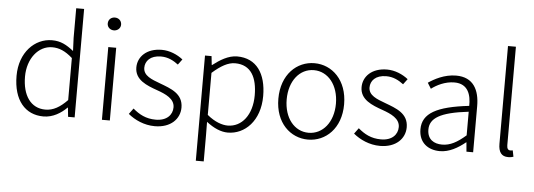

<svg xmlns="http://www.w3.org/2000/svg" viewBox="-59 -979 3898 1402"><g transform="rotate(5 1889.5 -278.5)"><path d="M277 13C346 13 405 -24 448 -67H450L457 0H505V-795H447V-578L451 -482C399 -523 356 -547 292 -547C166 -547 56 -438 56 -266C56 -87 143 13 277 13ZM287 -38C179 -38 118 -128 118 -266C118 -397 196 -496 298 -496C348 -496 393 -478 447 -430V-122C394 -67 344 -38 287 -38Z M705 0H763V-533H705ZM735 -658C761 -658 784 -677 784 -704C784 -734 761 -752 735 -752C708 -752 686 -734 686 -704C686 -677 708 -658 735 -658Z M1093 13C1211 13 1276 -57 1276 -139C1276 -242 1186 -271 1104 -302C1042 -325 980 -347 980 -406C980 -454 1016 -498 1095 -498C1147 -498 1186 -477 1222 -450L1252 -490C1212 -522 1155 -547 1097 -547C985 -547 922 -481 922 -403C922 -311 1010 -278 1089 -250C1151 -228 1218 -199 1218 -136C1218 -81 1177 -35 1096 -35C1023 -35 974 -63 928 -102L897 -60C945 -20 1015 13 1093 13Z M1414 238H1472V46L1471 -52C1525 -10 1578 13 1628 13C1753 13 1863 -93 1863 -275C1863 -439 1791 -547 1649 -547C1584 -547 1523 -508 1471 -468H1469L1462 -533H1414ZM1623 -38C1584 -38 1529 -55 1472 -103V-411C1534 -466 1587 -496 1638 -496C1757 -496 1801 -403 1801 -275C1801 -132 1727 -38 1623 -38Z M2216 13C2345 13 2457 -89 2457 -266C2457 -444 2345 -547 2216 -547C2087 -547 1975 -444 1975 -266C1975 -89 2087 13 2216 13ZM2216 -37C2112 -37 2036 -130 2036 -266C2036 -402 2112 -496 2216 -496C2320 -496 2397 -402 2397 -266C2397 -130 2320 -37 2216 -37Z M2744 13C2862 13 2927 -57 2927 -139C2927 -242 2837 -271 2755 -302C2693 -325 2631 -347 2631 -406C2631 -454 2667 -498 2746 -498C2798 -498 2837 -477 2873 -450L2903 -490C2863 -522 2806 -547 2748 -547C2636 -547 2573 -481 2573 -403C2573 -311 2661 -278 2740 -250C2802 -228 2869 -199 2869 -136C2869 -81 2828 -35 2747 -35C2674 -35 2625 -63 2579 -102L2548 -60C2596 -20 2666 13 2744 13Z M3183 13C3251 13 3315 -24 3369 -68H3371L3377 0H3426V-338C3426 -456 3381 -547 3254 -547C3167 -547 3093 -505 3052 -477L3078 -435C3115 -463 3176 -496 3246 -496C3347 -496 3370 -414 3368 -335C3133 -308 3028 -252 3028 -134C3028 -35 3097 13 3183 13ZM3195 -36C3136 -36 3086 -64 3086 -137C3086 -219 3158 -268 3368 -292V-119C3305 -64 3254 -36 3195 -36Z M3683 13C3702 13 3712 10 3722 7L3713 -39C3702 -37 3698 -37 3694 -37C3680 -37 3670 -48 3670 -73V-795H3612V-79C3612 -17 3635 13 3683 13Z"/></g></svg>

Font: Noto Sans Japanese Light
Style: Regular
Weight: 300
Designer: Ryoko NISHIZUKA (kana & ideographs); Paul D. Hunt (Latin, Greek & Cyrillic); Wenlong ZHANG (bopomofo); Sandoll Communica
Foundry: Adobe Systems Incorporated
Version: Version 1.000;PS 1;hotconv 1.0.78;makeotf.lib2.5.61930